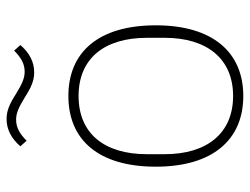

<svg xmlns="http://www.w3.org/2000/svg" viewBox="-108 -640 760 584"><g transform="rotate(-90 272.0 -348.0)"><path d="M272 12C139 12 57 -81 57 -254C57 -429 139 -520 272 -520C405 -520 487 -429 487 -254C487 -81 405 12 272 12ZM272 -19C385 -19 449 -98 449 -227V-281C449 -412 385 -489 272 -489C159 -489 95 -412 95 -281V-227C95 -98 159 -19 272 -19ZM344 -624C319 -624 298 -633 267 -653C236 -672 219 -679 200 -679C176 -679 157 -668 136 -647L119 -666C143 -694 171 -708 202 -708C227 -708 248 -699 279 -679C310 -660 327 -653 346 -653C370 -653 389 -664 410 -685L427 -666C403 -638 375 -624 344 -624Z"/></g></svg>

Font: Plexus Sans ExtraLight
Style: Regular
Weight: 250
Version: Version 2.001;PS 002.001;hotconv 1.0.70;makeotf.lib2.5.58329